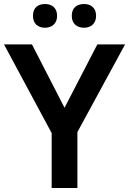

<svg xmlns="http://www.w3.org/2000/svg" viewBox="-20 -935 642 955"><path d="M144 -856C144 -816 170 -797 204 -797C236 -797 264 -816 264 -856C264 -898 236 -915 204 -915C170 -915 144 -898 144 -856ZM337 -856C337 -816 364 -797 398 -797C430 -797 458 -816 458 -856C458 -898 430 -915 398 -915C364 -915 337 -898 337 -856ZM301 -399 139 -714H0L237 -273V0H365V-278L602 -714H464Z"/></svg>

Font: Noto Sans Telugu SemiBold
Style: Regular
Weight: 600
Designer: Jelle Bosma - Monotype Design Team
Foundry: Monotype Imaging Inc.
Version: Version 2.005